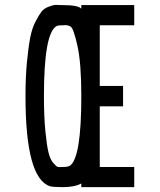

<svg xmlns="http://www.w3.org/2000/svg" viewBox="-20 -771 658 791"><path d="M238 0Q198 0 185 -4Q85 -38 85 -375Q85 -454 91 -515.5Q97 -577 104.5 -616Q112 -655 126.5 -682.5Q141 -710 151 -723Q161 -736 179.5 -743Q198 -750 205 -750.5Q212 -751 229 -750Q235 -750 238 -750Q303 -750 315 -735V-750H533V-667H391V-417H487V-333H391V-83H533V0H315V-15Q287 0 238 0ZM238 -83Q261 -83 269 -89Q315 -123 315 -375Q315 -511 299 -582.5Q283 -654 271 -661.5Q259 -669 242 -667Q239 -667 238 -667Q218 -667 212 -663Q161 -632 161 -375Q161 -290 167 -230Q173 -170 180 -142Q187 -114 199.5 -99.5Q212 -85 218 -83.5Q224 -82 234 -83Q237 -83 238 -83Z"/></svg>

Font: Hermit Light
Style: Regular
Weight: 300
Designer: Pablo Caro
Version: Version 2.000;PS 002.000;hotconv 1.0.88;makeotf.lib2.5.64775